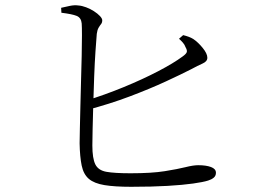

<svg xmlns="http://www.w3.org/2000/svg" viewBox="-20 -738 1040 738"><path d="M484 -20Q421 -20 381.5 -26.5Q342 -33 321.5 -50.5Q301 -68 294 -101.5Q287 -135 286 -187Q286 -206 287 -244Q288 -282 289 -329.5Q290 -377 291.5 -427.5Q293 -478 294 -523.5Q295 -569 295 -602.5Q295 -636 294 -648Q292 -670 274.5 -677Q257 -684 216 -689L215 -708Q232 -712 249 -715.5Q266 -719 281 -717Q295 -716 311 -710Q327 -704 341 -695Q355 -686 364 -676.5Q373 -667 373 -660Q373 -651 368.5 -645.5Q364 -640 359 -631.5Q354 -623 352 -608Q350 -585 347 -541Q344 -497 342 -443.5Q340 -390 338.5 -337Q337 -284 336 -242Q335 -200 335 -179Q335 -129 346.5 -106Q358 -83 389.5 -77.5Q421 -72 482 -72Q563 -72 613 -80Q663 -88 693 -95.5Q723 -103 742 -103Q772 -103 791 -96Q810 -89 810 -74Q810 -62 801.5 -55Q793 -48 780 -44Q761 -38 722 -32.5Q683 -27 624 -23.5Q565 -20 484 -20ZM307 -350Q382 -373 455 -403Q528 -433 587.5 -464Q647 -495 682 -521Q696 -531 698 -538Q700 -545 693 -557Q690 -566 683 -574Q676 -582 668 -589L684 -603Q696 -600 705.5 -596.5Q715 -593 723 -588Q741 -576 759 -554Q777 -532 777 -516Q777 -502 759 -494Q741 -486 713 -471Q678 -453 617.5 -425Q557 -397 479 -367.5Q401 -338 313 -315Z"/></svg>

Font: Noto Serif HK ExtraLight Light
Style: Regular
Weight: 300
Version: Version 2.002-H1;hotconv 1.1.0;makeotfexe 2.6.0